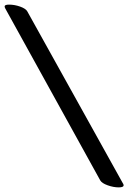

<svg xmlns="http://www.w3.org/2000/svg" viewBox="-86 -714 555 831"><path d="M348 67 -63 -677Q-66 -683 -66 -686Q-66 -694 -47 -694Q-23 -694 1 -685.5Q25 -677 32 -665L445 78Q449 83 449 88Q449 97 428 97Q405 97 380 88Q355 79 348 67Z"/></svg>

Font: Charm
Style: Bold
Weight: 700
Designer: Katatrad Aksorn Co.,Ltd.
Foundry: Cadson Demak Co.,Ltd.
Version: Version 1.001